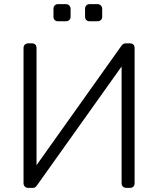

<svg xmlns="http://www.w3.org/2000/svg" viewBox="-20 -910 766 930"><path d="M116 0Q106 0 100 -6.5Q94 -13 94 -23V-677Q94 -688 100.5 -694Q107 -700 117 -700H135Q145 -700 151 -694Q157 -688 157 -677V-110L568 -688Q570 -690 574.5 -695Q579 -700 589 -700H610Q620 -700 626 -694Q632 -688 632 -677V-22Q632 -12 626 -6Q620 0 610 0H592Q582 0 575.5 -6Q569 -12 569 -22V-588L159 -12Q158 -10 153 -5Q148 0 138 0ZM414 -807Q404 -807 398 -813Q392 -819 392 -829V-867Q392 -877 398 -883.5Q404 -890 414 -890H452Q462 -890 468.5 -883.5Q475 -877 475 -867V-829Q475 -819 468.5 -813Q462 -807 452 -807ZM261 -807Q251 -807 245 -813Q239 -819 239 -829V-867Q239 -877 245 -883.5Q251 -890 261 -890H299Q309 -890 315.5 -883.5Q322 -877 322 -867V-829Q322 -819 315.5 -813Q309 -807 299 -807Z"/></svg>

Font: Rubik Light Light
Style: Regular
Weight: 300
Version: Version 2.101